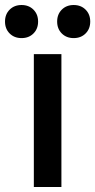

<svg xmlns="http://www.w3.org/2000/svg" viewBox="-55 -746 380 766"><path d="M80 -530H190V0H80ZM-35 -660Q-35 -689 -16.5 -707.5Q2 -726 31 -726Q60 -726 78.5 -707.5Q97 -689 97 -660Q97 -631 78.5 -612.5Q60 -594 31 -594Q2 -594 -16.5 -612.5Q-35 -631 -35 -660ZM173 -660Q173 -689 191.5 -707.5Q210 -726 239 -726Q268 -726 286.5 -707.5Q305 -689 305 -660Q305 -631 286.5 -612.5Q268 -594 239 -594Q210 -594 191.5 -612.5Q173 -631 173 -660Z"/></svg>

Font: .
Style: 
Weight: 500
Designer: A.Korolkova, Vitaly Kuzmin
Foundry: ParaType Ltd
Version: Version 1.000; Glyphs 3.2, build 3192.0